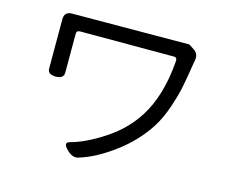

<svg xmlns="http://www.w3.org/2000/svg" viewBox="-102 -847 1204 1015"><g transform="rotate(15 500.0 -340.0)"><path d="M844 -687Q876 -667 863 -620Q850 -537 841 -491Q833 -445 809 -372Q785 -299 752 -247Q691 -151 592 -77Q494 -4 405 23Q373 35 339 0Q305 -34 337 -43Q420 -65 519 -130Q618 -195 677 -288Q754 -408 769 -599Q772 -623 753 -623H239Q220 -623 220 -604V-392Q220 -359 176 -359Q132 -359 132 -392V-661Q132 -703 174 -703L815 -706Z"/></g></svg>

Font: Swei Gothic CJK TC Regular
Style: Regular
Weight: 400
Version: Version 2.129